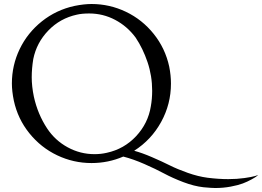

<svg xmlns="http://www.w3.org/2000/svg" viewBox="-20 -819 1323 969"><path d="M519 -47.9Q606.4 -66.9 667 -131.8Q727.5 -196.8 741.2 -282.2Q748 -319.8 748 -360.8Q748 -436 724.6 -505.4Q701.2 -574.7 664.1 -629.9Q622.1 -686.5 561 -718.8Q500 -751 430.2 -751Q393.6 -751 368.2 -745.1Q283.2 -726.6 223.9 -665Q164.6 -603.5 147.9 -521Q140.1 -473.1 140.1 -429.2Q140.1 -383.3 150.9 -331.1Q170.4 -242.7 217.8 -170.9Q257.8 -110.4 321.3 -75.7Q384.8 -41 457 -41Q489.7 -41 519 -47.9ZM1027.8 78.1Q1082.5 85 1131.8 85Q1175.8 85 1213.6 79.6Q1251.5 74.2 1267.6 69.3L1283.2 64Q1280.3 66.4 1274.7 71Q1269 75.7 1248.8 86.9Q1228.5 98.1 1205.3 106.9Q1182.1 115.7 1144.5 122.8Q1106.9 129.9 1065.9 129.9Q1048.8 129.9 1006.8 126Q959 120.6 905 100.1Q851.1 79.6 808.8 56.9Q766.6 34.2 709.2 9Q651.9 -16.1 602.1 -28.8Q526.4 3.9 441.9 3.9Q350.6 3.9 268.6 -35.2Q186.5 -74.2 128.2 -146.5Q69.8 -218.8 49.8 -311Q40 -358.9 40 -397.9Q40 -489.3 79.3 -571.3Q118.7 -653.3 191.2 -711.2Q263.7 -769 356 -789.1Q403.8 -798.8 441.9 -798.8Q533.2 -798.8 615.5 -759.5Q697.8 -720.2 755.9 -647.7Q814 -575.2 834 -482.9Q842.8 -439.5 842.8 -397Q842.8 -293.5 793.2 -203.4Q743.7 -113.3 657.2 -58.1Q697.3 -47.4 747.6 -25.6Q797.9 -3.9 836.9 15.6Q876 35.2 928 53.5Q980 71.8 1027.8 78.1Z"/></svg>

Font: Anticva
Style: Regular
Weight: 400
Version: Version 1.000